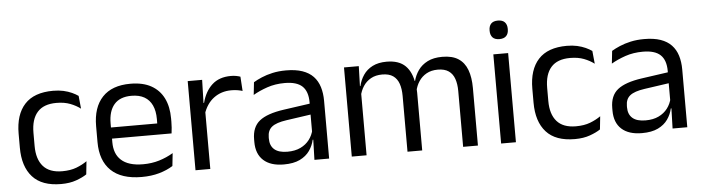

<svg xmlns="http://www.w3.org/2000/svg" viewBox="-44 -853 3828 1047"><g transform="rotate(-5 1870.0 -330.0)"><path d="M254 11Q149 11 97.8 -45.8Q46.5 -102.5 46.5 -206.5V-282.5Q46.5 -387 98 -443.2Q149.5 -499.5 254 -499.5Q285 -499.5 310.5 -493.8Q336 -488 356.2 -478.8Q376.5 -469.5 390.5 -459.5L397.5 -389Q374 -407 341.8 -419.5Q309.5 -432 266 -432Q196 -432 161.8 -393.2Q127.5 -354.5 127.5 -280.5V-208.5Q127.5 -136 161.8 -97Q196 -58 266 -58Q311 -58 343.8 -70.5Q376.5 -83 402 -101L394.5 -29.5Q372.5 -14.5 337 -1.8Q301.5 11 254 11Z M695.5 11Q584 11 527.5 -43.5Q471 -98 471 -199.5V-286.5Q471 -389.5 523.5 -445.2Q576 -501 677 -501Q745 -501 790.5 -475.8Q836 -450.5 859 -404Q882 -357.5 882 -293V-275Q882 -259 880.8 -243Q879.5 -227 877.5 -211.5H803Q804 -235.5 804.2 -257Q804.5 -278.5 804.5 -296.5Q804.5 -341 790.2 -371.8Q776 -402.5 747.8 -418.8Q719.5 -435 677 -435Q614 -435 582.5 -398.5Q551 -362 551 -294V-247.5L551.5 -237.5V-191Q551.5 -160.5 560.5 -136Q569.5 -111.5 588.8 -93.8Q608 -76 637.8 -66.8Q667.5 -57.5 708.5 -57.5Q756 -57.5 797 -70Q838 -82.5 874 -104L866.5 -34Q834 -13.5 791 -1.2Q748 11 695.5 11ZM860.5 -211.5H513.5V-272.5H860.5Z M1067 -298.5 1048.5 -361 1068.5 -362Q1084.5 -424 1123.5 -459.8Q1162.5 -495.5 1227 -495.5Q1243 -495.5 1255.8 -493Q1268.5 -490.5 1278.5 -487L1283.5 -408.5Q1271 -412.5 1255.8 -415Q1240.5 -417.5 1222 -417.5Q1167 -417.5 1126.2 -387Q1085.5 -356.5 1067 -298.5ZM1071 0H990V-488H1069L1065 -344L1071 -338Z M1721.5 0H1641L1644.5 -118.5L1641.5 -131V-286.5L1642 -315Q1642 -374.5 1611.8 -403Q1581.5 -431.5 1516 -431.5Q1463.5 -431.5 1419.8 -416.5Q1376 -401.5 1342 -381.5L1349.5 -450.5Q1368.5 -462 1394.8 -473.2Q1421 -484.5 1454.8 -492Q1488.5 -499.5 1529 -499.5Q1581.5 -499.5 1618.2 -486.8Q1655 -474 1677.8 -450Q1700.5 -426 1711 -392Q1721.5 -358 1721.5 -316ZM1473 10.5Q1400.5 10.5 1361.8 -24.8Q1323 -60 1323 -125.5V-140Q1323 -207.5 1364.8 -240.8Q1406.5 -274 1497.5 -287L1652 -309L1656.5 -250L1507.5 -228.5Q1451.5 -220.5 1427.5 -201.2Q1403.5 -182 1403.5 -144.5V-136.5Q1403.5 -98 1427.2 -77.5Q1451 -57 1498.5 -57Q1540.5 -57 1570.5 -71.5Q1600.5 -86 1619 -110.5Q1637.5 -135 1644 -165L1656.5 -110H1641Q1634 -78 1614.8 -50.5Q1595.5 -23 1561 -6.2Q1526.5 10.5 1473 10.5Z M2536 0H2455V-305.5Q2455 -344 2445.2 -372.2Q2435.5 -400.5 2413.2 -416Q2391 -431.5 2353.5 -431.5Q2318 -431.5 2292 -417Q2266 -402.5 2250 -378.2Q2234 -354 2227.5 -323L2215 -380.5H2225Q2233 -412 2252 -439Q2271 -466 2303.5 -482.5Q2336 -499 2384 -499Q2438.5 -499 2471.8 -477.5Q2505 -456 2520.5 -414.8Q2536 -373.5 2536 -314.5ZM1926.5 0H1845.5V-488H1926.5L1923 -371L1926.5 -366ZM2231 0H2150.5V-305.5Q2150.5 -344 2140.8 -372.2Q2131 -400.5 2109 -416Q2087 -431.5 2049.5 -431.5Q2013.5 -431.5 1987.5 -417Q1961.5 -402.5 1945.5 -377.8Q1929.5 -353 1923 -321.5L1908 -379H1926Q1933.5 -412 1952 -439.2Q1970.5 -466.5 2002.2 -482.8Q2034 -499 2079.5 -499Q2147 -499 2182.2 -464Q2217.5 -429 2226.5 -362Q2229 -352 2230 -340.2Q2231 -328.5 2231 -317Z M2744 0H2663V-488H2744ZM2703.5 -568Q2678.5 -568 2666.2 -581.2Q2654 -594.5 2654 -617.5V-620Q2654 -643.5 2666.2 -656.5Q2678.5 -669.5 2703.5 -669.5Q2728.5 -669.5 2741 -656.5Q2753.5 -643.5 2753.5 -620V-617.5Q2753.5 -594 2741 -581Q2728.5 -568 2703.5 -568Z M3066 11Q2961 11 2909.8 -45.8Q2858.5 -102.5 2858.5 -206.5V-282.5Q2858.5 -387 2910 -443.2Q2961.5 -499.5 3066 -499.5Q3097 -499.5 3122.5 -493.8Q3148 -488 3168.2 -478.8Q3188.5 -469.5 3202.5 -459.5L3209.5 -389Q3186 -407 3153.8 -419.5Q3121.5 -432 3078 -432Q3008 -432 2973.8 -393.2Q2939.5 -354.5 2939.5 -280.5V-208.5Q2939.5 -136 2973.8 -97Q3008 -58 3078 -58Q3123 -58 3155.8 -70.5Q3188.5 -83 3214 -101L3206.5 -29.5Q3184.5 -14.5 3149 -1.8Q3113.5 11 3066 11Z M3682 0H3601.5L3605 -118.5L3602 -131V-286.5L3602.5 -315Q3602.5 -374.5 3572.2 -403Q3542 -431.5 3476.5 -431.5Q3424 -431.5 3380.2 -416.5Q3336.5 -401.5 3302.5 -381.5L3310 -450.5Q3329 -462 3355.2 -473.2Q3381.5 -484.5 3415.2 -492Q3449 -499.5 3489.5 -499.5Q3542 -499.5 3578.8 -486.8Q3615.5 -474 3638.2 -450Q3661 -426 3671.5 -392Q3682 -358 3682 -316ZM3433.5 10.5Q3361 10.5 3322.2 -24.8Q3283.5 -60 3283.5 -125.5V-140Q3283.5 -207.5 3325.2 -240.8Q3367 -274 3458 -287L3612.5 -309L3617 -250L3468 -228.5Q3412 -220.5 3388 -201.2Q3364 -182 3364 -144.5V-136.5Q3364 -98 3387.8 -77.5Q3411.5 -57 3459 -57Q3501 -57 3531 -71.5Q3561 -86 3579.5 -110.5Q3598 -135 3604.5 -165L3617 -110H3601.5Q3594.5 -78 3575.2 -50.5Q3556 -23 3521.5 -6.2Q3487 10.5 3433.5 10.5Z"/></g></svg>

Font: Anek Devanagari Medium
Style: Regular
Weight: 400
Version: Version 1.003